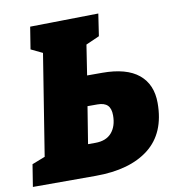

<svg xmlns="http://www.w3.org/2000/svg" viewBox="-95 -783 792 855"><g transform="rotate(-10 301.0 -355.0)"><path d="M377 -447Q487 -447 542 -401.5Q597 -356 597 -272Q597 -136 510.5 -68Q424 0 269 0H-15L1 -100L60 -123L133 -580L81 -605L97 -705L406 -710L391 -610L330 -583L309 -447ZM293 -145Q342 -145 367 -174Q392 -203 392 -252Q392 -283 377.5 -297.5Q363 -312 332 -312H287L260 -145Z"/></g></svg>

Font: Bitter Pro Black
Style: Italic
Weight: 900
Italic angle: -9°
Designer: Sol Matas, and Bitter project Authors
Foundry: Sol Matas
Version: Version 1.010